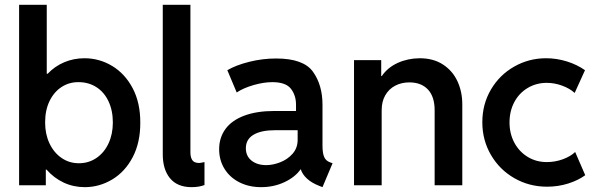

<svg xmlns="http://www.w3.org/2000/svg" viewBox="-20 -772 2479 800"><path d="M59.6 -752H174.8V-464.8H178.7Q208.5 -496.1 247.8 -512.7Q287.1 -529.3 332 -529.3Q394 -529.3 447.5 -497.1Q501 -464.8 533 -404.1Q564.9 -343.3 564.5 -260.7Q564.9 -178.2 533 -117.2Q501 -56.2 447.5 -24.2Q394 7.8 333 7.8Q286.1 7.8 245.4 -11.2Q204.6 -30.3 173.8 -65.4H170.9V0H59.6ZM450.2 -261.7Q450.2 -311.5 432.1 -349.9Q414.1 -388.2 381.6 -408.9Q349.1 -429.7 307.6 -429.7Q268.6 -430.2 236.8 -409.7Q205.1 -389.2 186.5 -351.1Q168 -313 168 -261.7Q168 -212.9 186.3 -174.3Q204.6 -135.7 236.6 -113.8Q268.6 -91.8 308.6 -91.8Q349.6 -91.8 381.8 -113.8Q414.1 -135.7 432.1 -174.3Q450.2 -212.9 450.2 -261.7Z M658.2 -130.9V-752H773.4V-139.6Q772.9 -119.1 780.3 -106.2Q787.6 -93.3 809.6 -92.8Q816.9 -93.3 832 -96.7V-1Q809.1 7.8 778.3 7.8Q718.8 7.8 688.2 -29.5Q657.7 -66.9 658.2 -130.9Z M893.1 -150.4Q893.1 -198.7 919.7 -234.9Q946.3 -271 998.3 -290.3Q1050.3 -309.6 1123.5 -309.6H1213.4V-334Q1213.9 -373.5 1192.6 -401.6Q1171.4 -429.7 1114.7 -429.7Q1078.6 -429.7 1036.4 -417.5Q994.1 -405.3 966.3 -386.7L927.2 -479.5Q962.9 -500.5 1018.3 -514.4Q1073.7 -528.3 1130.4 -528.3Q1244.6 -528.3 1284.2 -472.9Q1323.7 -417.5 1323.7 -335.9V-166Q1323.7 -134.3 1330.6 -118.2Q1337.4 -102.1 1355 -95.7L1365.7 -91.8L1323.7 7.8L1309.1 2Q1277.8 -10.3 1258.8 -28.1Q1239.7 -45.9 1233.4 -66.4H1232.4Q1210 -34.2 1165.5 -13.2Q1121.1 7.8 1067.9 7.8Q1017.6 7.8 977.8 -12.2Q938 -32.2 915.5 -68.4Q893.1 -104.5 893.1 -150.4ZM1089.4 -84Q1116.7 -84 1147.2 -95.7Q1177.7 -107.4 1199 -131.3Q1220.2 -155.3 1220.2 -189.5V-229.5H1126.5Q1067.9 -229.5 1036.1 -210.4Q1004.4 -191.4 1004.4 -154.3Q1004.4 -121.6 1028.1 -102.8Q1051.8 -84 1089.4 -84Z M1455.1 -521.5H1568.4V-455.1H1570.8Q1595.2 -490.7 1637 -509.8Q1678.7 -528.8 1728.5 -529.3Q1786.1 -529.3 1826.2 -502.9Q1866.2 -476.6 1886.2 -433.1Q1906.2 -389.6 1906.2 -337.9V0H1791V-312.5Q1791 -369.1 1763.2 -398.9Q1735.4 -428.7 1685.5 -428.7Q1652.8 -428.7 1626.7 -415Q1600.6 -401.4 1585.4 -375.2Q1570.3 -349.1 1570.3 -312.5V0H1455.1Z M1989.7 -262.7Q1989.7 -337.9 2025.6 -398.9Q2061.5 -460 2122.6 -494.6Q2183.6 -529.3 2255.4 -529.3Q2299.3 -529.3 2341.8 -516.1Q2384.3 -502.9 2417.5 -479.5L2374.5 -384.8Q2353.5 -403.8 2321.8 -415.3Q2290 -426.8 2258.3 -426.8Q2214.4 -426.8 2178.7 -405.5Q2143.1 -384.3 2123 -346.7Q2103 -309.1 2103 -261.7Q2103 -215.3 2123 -177.7Q2143.1 -140.1 2178.5 -118.4Q2213.9 -96.7 2258.3 -96.7Q2293.5 -96.7 2325.7 -108.6Q2357.9 -120.6 2376.5 -138.7L2418.5 -42Q2389.2 -20.5 2347.4 -7.3Q2305.7 5.9 2259.3 5.9Q2185.1 5.9 2123.3 -29.5Q2061.5 -64.9 2025.6 -126.5Q1989.7 -188 1989.7 -262.7Z"/></svg>

Font: Reddit Sans Vanilla SemiBold
Style: Regular
Weight: 600
Designer: Stephen Hutchings
Foundry: Reddit
Version: Version 1.013